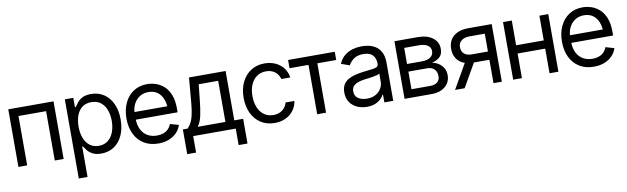

<svg xmlns="http://www.w3.org/2000/svg" viewBox="-45 -1070 5848 1792"><g transform="rotate(-10 2879.0 -174.5)"><path d="M53.7 0V-545.9H482.4V0H398.4V-467.8H136.7V0Z M589.8 204.1V-545.9H669.9V-459H679.7Q689 -473.1 705.6 -495.4Q722.2 -517.6 753.4 -535.2Q784.7 -552.7 837.9 -552.7Q906.7 -552.7 959 -518.3Q1011.2 -483.9 1040.8 -420.7Q1070.3 -357.4 1070.3 -271.5Q1070.3 -185.1 1041 -121.3Q1011.7 -57.6 959.5 -22.9Q907.2 11.7 838.9 11.7Q786.6 11.7 754.9 -6.1Q723.1 -23.9 706.1 -46.6Q689 -69.3 679.7 -84H672.9V204.1ZM828.1 -63.5Q880.4 -63.5 915.5 -91.6Q950.7 -119.6 968.5 -167Q986.3 -214.4 986.3 -272.5Q986.3 -330.1 968.8 -376.5Q951.2 -422.9 916.3 -450.2Q881.3 -477.5 828.1 -477.5Q776.9 -477.5 742.2 -451.9Q707.5 -426.3 689.7 -380.1Q671.9 -334 671.9 -272.5Q671.9 -210.9 689.9 -163.8Q708 -116.7 742.9 -90.1Q777.8 -63.5 828.1 -63.5Z M1379.9 11.7Q1301.3 11.7 1243.9 -23.4Q1186.5 -58.6 1155.8 -121.8Q1125 -185.1 1125 -268.6Q1125 -352.5 1155.3 -416.5Q1185.5 -480.5 1240.5 -516.6Q1295.4 -552.7 1369.1 -552.7Q1411.6 -552.7 1453.6 -538.6Q1495.6 -524.4 1530 -492.7Q1564.5 -460.9 1585 -408.7Q1605.5 -356.4 1605.5 -280.3V-244.1H1184.6V-316.4H1560.1L1521.5 -289.1Q1521.5 -343.8 1504.4 -386.2Q1487.3 -428.7 1453.4 -453.1Q1419.4 -477.5 1369.1 -477.5Q1318.8 -477.5 1283 -452.9Q1247.1 -428.2 1228 -388.7Q1209 -349.1 1209 -303.7V-255.9Q1209 -193.8 1230.5 -150.9Q1252 -107.9 1290.5 -85.7Q1329.1 -63.5 1379.9 -63.5Q1412.6 -63.5 1439.5 -73Q1466.3 -82.5 1485.8 -101.8Q1505.4 -121.1 1515.6 -149.4L1596.7 -126Q1584 -85 1554 -54Q1523.9 -22.9 1479.5 -5.6Q1435.1 11.7 1379.9 11.7Z M1626 156.2V-78.1H1670.9Q1687.5 -95.7 1700 -115.7Q1712.4 -135.7 1721.2 -163.8Q1730 -191.9 1736.6 -231.9Q1743.2 -272 1748 -329.1L1766.6 -545.9H2113.3V-78.1H2197.3V156.2H2113.3V0H1710V156.2ZM1766.6 -78.1H2029.3V-467.8H1844.7L1830.1 -329.1Q1821.8 -243.7 1808.6 -179.7Q1795.4 -115.7 1766.6 -78.1Z M2482.4 11.7Q2406.2 11.7 2350.8 -24.7Q2295.4 -61 2265.4 -124.5Q2235.4 -188 2235.4 -269.5Q2235.4 -353 2266.1 -416.7Q2296.9 -480.5 2352.3 -516.6Q2407.7 -552.7 2481.4 -552.7Q2539.1 -552.7 2585.2 -531.5Q2631.3 -510.3 2660.9 -471.7Q2690.4 -433.1 2697.3 -381.8H2613.3Q2606.9 -406.7 2590.3 -428.7Q2573.7 -450.7 2546.6 -464.1Q2519.5 -477.5 2482.4 -477.5Q2433.6 -477.5 2397 -452.1Q2360.4 -426.8 2339.8 -380.6Q2319.3 -334.5 2319.3 -272.5Q2319.3 -209.5 2339.4 -162.4Q2359.4 -115.2 2396.2 -89.4Q2433.1 -63.5 2482.4 -63.5Q2531.7 -63.5 2566.9 -89.1Q2602.1 -114.7 2613.3 -159.2H2697.3Q2690.4 -110.8 2662.4 -72.3Q2634.3 -33.7 2588.6 -11Q2543 11.7 2482.4 11.7Z M2705.6 -467.8V-545.9H3147.9V-467.8H2969.2V0H2885.3V-467.8Z M3356 12.7Q3304.2 12.7 3261.7 -7.1Q3219.2 -26.9 3194.3 -64.5Q3169.4 -102.1 3169.4 -155.3Q3169.4 -202.1 3188 -231.2Q3206.5 -260.3 3237.5 -277.1Q3268.6 -293.9 3305.9 -302.2Q3343.3 -310.5 3381.3 -315.4Q3431.2 -321.8 3462.2 -325.2Q3493.2 -328.6 3507.6 -336.9Q3522 -345.2 3522 -365.2V-368.2Q3522 -420.4 3493.4 -449.5Q3464.8 -478.5 3406.7 -478.5Q3347.2 -478.5 3313 -452.4Q3278.8 -426.3 3265.1 -396.5L3185.1 -424.8Q3206.5 -474.6 3242.4 -502.4Q3278.3 -530.3 3320.6 -541.5Q3362.8 -552.7 3403.8 -552.7Q3430.2 -552.7 3464.4 -546.6Q3498.5 -540.5 3531 -521.2Q3563.5 -502 3584.7 -463.1Q3606 -424.3 3606 -359.4V0H3522V-74.2H3518.1Q3509.8 -56.6 3489.7 -36.4Q3469.7 -16.1 3436.8 -1.7Q3403.8 12.7 3356 12.7ZM3368.7 -62.5Q3418.5 -62.5 3452.6 -82Q3486.8 -101.6 3504.4 -132.6Q3522 -163.6 3522 -197.3V-274.4Q3516.6 -268.1 3498.8 -262.9Q3481 -257.8 3457.8 -253.9Q3434.6 -250 3412.6 -247.3Q3390.6 -244.6 3377.4 -243.2Q3344.7 -238.8 3316.4 -229.2Q3288.1 -219.7 3270.8 -201.2Q3253.4 -182.6 3253.4 -150.4Q3253.4 -106.9 3285.9 -84.7Q3318.4 -62.5 3368.7 -62.5Z M3713.4 0V-545.9H3936Q4023.9 -545.4 4075.9 -505.6Q4127.9 -465.8 4127.4 -400.4Q4127.9 -350.6 4098.4 -323.7Q4068.8 -296.9 4022.9 -287.1Q4052.7 -282.7 4081.3 -265.6Q4109.9 -248.5 4128.9 -219Q4147.9 -189.5 4147.9 -146.5Q4147.9 -104.5 4126.5 -71.3Q4105 -38.1 4065.4 -19Q4025.9 0 3970.2 0ZM3792.5 -77.1H3970.2Q4013.2 -76.7 4037.8 -97.2Q4062.5 -117.7 4062 -153.3Q4062.5 -195.8 4037.8 -220Q4013.2 -244.1 3970.2 -244.1H3792.5ZM3792.5 -316.4H3936Q3986.3 -316.9 4015.1 -337.6Q4043.9 -358.4 4043.5 -394.5Q4043.9 -429.2 4015.1 -449Q3986.3 -468.8 3936 -468.8H3792.5Z M4556.2 0V-468.8H4410.6Q4361.8 -468.8 4333.7 -446Q4305.7 -423.3 4306.2 -383.8Q4305.7 -344.7 4331.1 -322.3Q4356.4 -299.8 4400.9 -299.8H4576.7V-221.7H4400.9Q4345.2 -221.7 4305.2 -241.2Q4265.1 -260.7 4243.7 -297.1Q4222.2 -333.5 4222.2 -383.8Q4222.2 -434.1 4244.9 -470.2Q4267.6 -506.3 4309.8 -526.1Q4352.1 -545.9 4410.6 -545.9H4635.3V0ZM4191.9 0 4347.2 -271.5H4438L4282.7 0Z M5106.9 -311.5V-233.4H4806.2V-311.5ZM4825.7 -545.9V0H4742.7V-545.9ZM5171.4 -545.9V0H5087.4V-545.9Z M5507.3 11.7Q5428.7 11.7 5371.3 -23.4Q5314 -58.6 5283.2 -121.8Q5252.4 -185.1 5252.4 -268.6Q5252.4 -352.5 5282.7 -416.5Q5313 -480.5 5367.9 -516.6Q5422.9 -552.7 5496.6 -552.7Q5539.1 -552.7 5581.1 -538.6Q5623 -524.4 5657.5 -492.7Q5691.9 -460.9 5712.4 -408.7Q5732.9 -356.4 5732.9 -280.3V-244.1H5312V-316.4H5687.5L5648.9 -289.1Q5648.9 -343.8 5631.8 -386.2Q5614.7 -428.7 5580.8 -453.1Q5546.9 -477.5 5496.6 -477.5Q5446.3 -477.5 5410.4 -452.9Q5374.5 -428.2 5355.5 -388.7Q5336.4 -349.1 5336.4 -303.7V-255.9Q5336.4 -193.8 5357.9 -150.9Q5379.4 -107.9 5418 -85.7Q5456.5 -63.5 5507.3 -63.5Q5540 -63.5 5566.9 -73Q5593.8 -82.5 5613.3 -101.8Q5632.8 -121.1 5643.1 -149.4L5724.1 -126Q5711.4 -85 5681.4 -54Q5651.4 -22.9 5606.9 -5.6Q5562.5 11.7 5507.3 11.7Z"/></g></svg>

Font: Inter Tight
Style: Regular
Weight: 400
Designer: Rasmus Andersson
Foundry: rsms
Version: Version 3.002